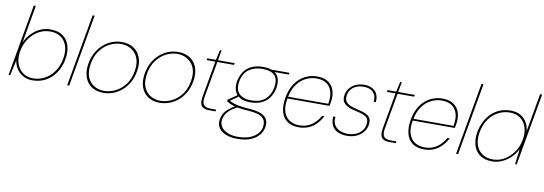

<svg xmlns="http://www.w3.org/2000/svg" viewBox="-66 -1181 5314 1874"><g transform="rotate(10 2591.5 -244.0)"><path d="M257 12Q208 12 168.5 -8.5Q129 -29 104 -65.5Q79 -102 71 -148H70L37 0H21L146 -709H166L101 -337Q136 -413 201.5 -460.5Q267 -508 349 -508Q425 -508 472 -474Q519 -440 536.5 -381Q554 -322 541 -247Q531 -191 506.5 -143.5Q482 -96 445.5 -61Q409 -26 361.5 -7Q314 12 257 12ZM261 -8Q324 -8 377.5 -37.5Q431 -67 468.5 -121Q506 -175 519 -248Q532 -322 514 -376Q496 -430 453 -459Q410 -488 347 -488Q286 -488 232.5 -457Q179 -426 142 -372Q105 -318 92 -248Q80 -181 98 -126.5Q116 -72 158.5 -40Q201 -8 261 -8Z M602 0 728 -715H748L622 0Z M961 12Q894 12 846 -19Q798 -50 777 -108.5Q756 -167 770 -248Q781 -309 808 -357Q835 -405 873.5 -438.5Q912 -472 958.5 -490Q1005 -508 1056 -508Q1124 -508 1172.5 -477Q1221 -446 1242.5 -387.5Q1264 -329 1249 -248Q1238 -187 1211 -139Q1184 -91 1145 -57.5Q1106 -24 1059 -6Q1012 12 961 12ZM965 -8Q1021 -8 1076 -34.5Q1131 -61 1172 -114.5Q1213 -168 1227 -248Q1241 -327 1219 -380.5Q1197 -434 1152 -461Q1107 -488 1052 -488Q996 -488 941.5 -461Q887 -434 846.5 -380.5Q806 -327 792 -248Q778 -168 799.5 -114.5Q821 -61 865.5 -34.5Q910 -8 965 -8Z M1519 12Q1452 12 1404 -19Q1356 -50 1335 -108.5Q1314 -167 1328 -248Q1339 -309 1366 -357Q1393 -405 1431.5 -438.5Q1470 -472 1516.5 -490Q1563 -508 1614 -508Q1682 -508 1730.5 -477Q1779 -446 1800.5 -387.5Q1822 -329 1807 -248Q1796 -187 1769 -139Q1742 -91 1703 -57.5Q1664 -24 1617 -6Q1570 12 1519 12ZM1523 -8Q1579 -8 1634 -34.5Q1689 -61 1730 -114.5Q1771 -168 1785 -248Q1799 -327 1777 -380.5Q1755 -434 1710 -461Q1665 -488 1610 -488Q1554 -488 1499.5 -461Q1445 -434 1404.5 -380.5Q1364 -327 1350 -248Q1336 -168 1357.5 -114.5Q1379 -61 1423.5 -34.5Q1468 -8 1523 -8Z M2011 0Q1975 0 1952.5 -11Q1930 -22 1922.5 -49Q1915 -76 1923 -122L1986 -478H1900L1903 -496H1989L2011 -596H2027L2009 -496H2174L2171 -478H2006L1943 -122Q1933 -67 1950.5 -42.5Q1968 -18 2018 -18H2076L2072 0Z M2326 227Q2260 227 2212 207.5Q2164 188 2141 152Q2118 116 2127 66Q2133 35 2147 10Q2161 -15 2189 -38.5Q2217 -62 2262 -89L2282 -78Q2214 -44 2185.5 -10Q2157 24 2149 64Q2142 107 2163 139Q2184 171 2227 189Q2270 207 2329 207Q2424 207 2484.5 168.5Q2545 130 2555 71Q2565 10 2529 -22.5Q2493 -55 2387 -62Q2336 -65 2300 -70.5Q2264 -76 2239 -83.5Q2214 -91 2197 -99.5Q2180 -108 2166 -117L2169 -133L2263 -198L2283 -191L2182 -119L2178 -133Q2191 -128 2204.5 -120.5Q2218 -113 2239 -106Q2260 -99 2296 -92.5Q2332 -86 2391 -82Q2470 -77 2513 -57.5Q2556 -38 2570.5 -6.5Q2585 25 2578 68Q2571 109 2542 145.5Q2513 182 2460 204.5Q2407 227 2326 227ZM2390 -146Q2323 -146 2284.5 -170Q2246 -194 2232.5 -235Q2219 -276 2228 -326Q2238 -381 2265.5 -421.5Q2293 -462 2340 -485Q2387 -508 2454 -508Q2524 -508 2562.5 -485Q2601 -462 2614 -421.5Q2627 -381 2617 -326Q2608 -276 2581 -235Q2554 -194 2507 -170Q2460 -146 2390 -146ZM2394 -166Q2484 -166 2533.5 -210Q2583 -254 2596 -327Q2611 -410 2574 -449Q2537 -488 2451 -488Q2372 -488 2318 -449Q2264 -410 2249 -327Q2235 -247 2275 -206.5Q2315 -166 2394 -166ZM2544 -478 2538 -496H2718L2715 -478Z M2897 12Q2826 12 2781.5 -20.5Q2737 -53 2722 -113Q2707 -173 2721 -254Q2732 -314 2756.5 -361.5Q2781 -409 2817 -441.5Q2853 -474 2897.5 -491Q2942 -508 2992 -508Q3065 -508 3106.5 -476Q3148 -444 3162 -392.5Q3176 -341 3165 -282Q3164 -272 3162 -264.5Q3160 -257 3158 -246H2731L2734 -264H3143Q3156 -340 3140 -389.5Q3124 -439 3085 -463.5Q3046 -488 2988 -488Q2936 -488 2886 -464.5Q2836 -441 2798 -390.5Q2760 -340 2744 -259L2742 -250Q2726 -165 2744.5 -111.5Q2763 -58 2804.5 -33Q2846 -8 2901 -8Q2969 -8 3020 -42.5Q3071 -77 3105 -138H3127Q3104 -94 3071.5 -60Q3039 -26 2995.5 -7Q2952 12 2897 12Z M3375 12Q3325 12 3286.5 -5Q3248 -22 3228 -58Q3208 -94 3212 -151H3234Q3228 -101 3248 -69Q3268 -37 3303.5 -22.5Q3339 -8 3379 -8Q3422 -8 3457.5 -22.5Q3493 -37 3516 -63.5Q3539 -90 3545 -124Q3552 -164 3540 -185.5Q3528 -207 3497 -219.5Q3466 -232 3415 -243Q3376 -251 3349 -263Q3322 -275 3306 -291Q3290 -307 3284.5 -328.5Q3279 -350 3284 -378Q3291 -417 3315 -446Q3339 -475 3376 -491.5Q3413 -508 3459 -508Q3525 -508 3564 -471Q3603 -434 3598 -360H3576Q3583 -417 3552 -452.5Q3521 -488 3455 -488Q3392 -488 3353 -457.5Q3314 -427 3306 -378Q3302 -353 3308.5 -331.5Q3315 -310 3340 -293Q3365 -276 3415 -264Q3451 -256 3482 -247Q3513 -238 3534.5 -224Q3556 -210 3565 -187Q3574 -164 3568 -127Q3561 -87 3535 -55.5Q3509 -24 3468 -6Q3427 12 3375 12Z M3797 0Q3761 0 3738.5 -11Q3716 -22 3708.5 -49Q3701 -76 3709 -122L3772 -478H3686L3689 -496H3775L3797 -596H3813L3795 -496H3960L3957 -478H3792L3729 -122Q3719 -67 3736.5 -42.5Q3754 -18 3804 -18H3862L3858 0Z M4139 12Q4068 12 4023.5 -20.5Q3979 -53 3964 -113Q3949 -173 3963 -254Q3974 -314 3998.5 -361.5Q4023 -409 4059 -441.5Q4095 -474 4139.5 -491Q4184 -508 4234 -508Q4307 -508 4348.5 -476Q4390 -444 4404 -392.5Q4418 -341 4407 -282Q4406 -272 4404 -264.5Q4402 -257 4400 -246H3973L3976 -264H4385Q4398 -340 4382 -389.5Q4366 -439 4327 -463.5Q4288 -488 4230 -488Q4178 -488 4128 -464.5Q4078 -441 4040 -390.5Q4002 -340 3986 -259L3984 -250Q3968 -165 3986.5 -111.5Q4005 -58 4046.5 -33Q4088 -8 4143 -8Q4211 -8 4262 -42.5Q4313 -77 4347 -138H4369Q4346 -94 4313.5 -60Q4281 -26 4237.5 -7Q4194 12 4139 12Z M4456 0 4582 -715H4602L4476 0Z M4814 12Q4740 12 4693 -21.5Q4646 -55 4628.5 -113.5Q4611 -172 4624 -247Q4634 -303 4658.5 -351Q4683 -399 4719.5 -434Q4756 -469 4803.5 -488.5Q4851 -508 4908 -508Q4990 -508 5039.5 -460.5Q5089 -413 5096 -337L5163 -715H5183L5057 0H5041L5059 -150H5058Q5034 -102 4996 -66Q4958 -30 4911.5 -9Q4865 12 4814 12ZM4818 -8Q4880 -8 4933.5 -40Q4987 -72 5024.5 -126.5Q5062 -181 5073 -248Q5086 -318 5068.5 -372Q5051 -426 5009 -457Q4967 -488 4906 -488Q4843 -488 4788.5 -459Q4734 -430 4696.5 -376Q4659 -322 4646 -248Q4633 -175 4651 -121Q4669 -67 4712.5 -37.5Q4756 -8 4818 -8Z"/></g></svg>

Font: DM Sans 28pt Thin
Style: Italic
Weight: 250
Italic angle: -10°
Version: Version 4.004;gftools[0.9.30]